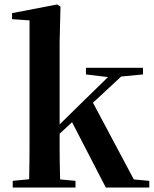

<svg xmlns="http://www.w3.org/2000/svg" viewBox="-20 -839 691 859"><path d="M36.9 0V-29.9L142.8 -40.2H206.6L317.8 -29.9V0ZM109.1 0Q110.1 -18.1 110.6 -47.2Q111.1 -76.3 111.6 -110.2Q112.1 -144.1 112.1 -176.8Q112.1 -209.5 112.1 -234.8V-747.8L34 -753.3V-780.3L235.6 -819L250.6 -810L246.8 -650.9V-240.9Q246.8 -213.4 246.8 -179.5Q246.8 -145.6 247.3 -110.9Q247.8 -76.3 248.7 -47.2Q249.6 -18.1 250.6 0ZM177.7 -176.5V-220.2H183.6L343.8 -377.6L505.8 -535.7H564.2ZM453.4 0 298.1 -300.5 392.2 -386.5 578.7 -36.2 648 -29.9V0ZM364.5 -506V-535.7H619.7V-506L503.4 -494.8L482.5 -491.8Z"/></svg>

Font: Noto Serif SC
Style: Regular
Weight: 200
Designer: Ryoko NISHIZUKA 西塚涼子 (kana & ideographs); Frank Grießhammer (Latin, Greek & Cyrillic); Wenlong ZHANG 张文龙 (bopomofo); San
Foundry: Adobe
Version: Version 2.001;hotconv 1.1.0;makeotfexe 2.6.0